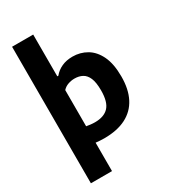

<svg xmlns="http://www.w3.org/2000/svg" viewBox="-243 -920 1101 1252"><g transform="rotate(-30 307.5 -294.0)"><path d="M59.5 220V-808H218.5V-493.5H226.5Q250.5 -523 286 -539.2Q321.5 -555.5 368 -555.5Q425.5 -555.5 473.8 -527.5Q522 -499.5 551 -439.5Q580 -379.5 580 -284Q580 -188.5 546.2 -123Q512.5 -57.5 446.2 -23.8Q380 10 282 10Q265.5 10 249.2 8.8Q233 7.5 218.5 6V220ZM282 -111Q351 -111 385.5 -148Q420 -185 420 -271.5Q420 -331.5 405.8 -364.8Q391.5 -398 366.2 -411.5Q341 -425 307.5 -425Q283.5 -425 259.5 -416.8Q235.5 -408.5 218.5 -390V-117.5Q232 -115 249 -113Q266 -111 282 -111Z"/></g></svg>

Font: Encode Sans Condensed Thin
Style: Bold
Weight: 700
Version: Version 3.002